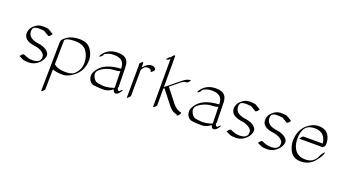

<svg xmlns="http://www.w3.org/2000/svg" viewBox="-63 -1137 3525 1984"><g transform="rotate(20 1699.0 -145.0)"><path d="M134.3 -29.3Q182.6 -4.4 231.4 -4.9Q317.9 -5.4 317.9 -68.4Q317.9 -87.9 313 -94.7Q279.3 -145 186 -154.3Q80.1 -173.3 80.1 -247.6Q80.6 -311.5 147.5 -353.5Q178.7 -373 226.1 -370.6Q273.4 -368.2 276.9 -364.7L333.5 -331.1Q338.9 -328.1 322.3 -310.5Q305.7 -293 300.3 -296.4L243.2 -330.1Q242.7 -330.1 240.2 -331.8Q237.8 -333.5 192.6 -335.4Q147.5 -337.4 126.5 -320.8Q112.8 -302.2 115.7 -270.5Q123.5 -206.5 217.8 -189.5Q313 -179.7 347.7 -128.4Q364.3 -103 346.2 -63.2Q328.1 -23.4 289.1 3.4Q250 30.3 202.6 30.5Q155.3 30.8 134.8 21.5Q114.3 12.2 94.7 2.4Q89.8 -1 106.2 -18.1Q122.6 -35.2 134.3 -29.3Z M463.9 -43Q466.3 -43.5 472.2 -38.1Q504.9 -9.3 581.1 -6.3Q657.2 -3.4 687.5 -30.8Q746.1 -84.5 746.3 -158.7Q746.6 -232.9 708.7 -286.9Q670.9 -340.8 578.4 -341.1Q485.8 -341.3 468.3 -309.6ZM463.4 12.2 460 231Q460 239.3 442.4 254.6Q424.8 270 424.8 261.7L433.1 -280.8Q433.6 -307.6 484.4 -342Q535.2 -376.5 619.9 -376.2Q704.6 -376 743.2 -320.8Q781.7 -265.6 781.7 -209.5Q781.7 -98.6 709.5 -33.2Q637.2 32.2 566.9 29.8Q496.6 27.3 463.4 12.2Z M1152.8 25.4Q1133.3 25.4 1124.5 -8.8Q1076.2 28.8 1027.1 29.3Q978 29.8 938.5 25.4Q887.2 25.4 863.8 -17.1Q853.5 -37.6 853.5 -63.7Q853.5 -89.8 878.4 -127.9Q942.4 -225.6 1123.5 -235.4Q1123 -260.7 1115.7 -285.2Q1094.7 -344.7 1003.9 -344.7Q946.8 -344.7 903.8 -314.5Q902.8 -312 903.1 -306.4Q903.3 -300.8 885.5 -285.4Q867.7 -270 867.7 -278.3Q867.7 -293 888.7 -316.4Q943.8 -379.9 1036.4 -379.9Q1128.9 -379.9 1150.9 -317.9Q1158.2 -293 1158.7 -271.5L1163.6 -50.8Q1163.6 -46.4 1158.7 -40Q1162.1 -9.8 1183.6 -9.8Q1190.9 -19.5 1204.3 -30.3Q1217.8 -41 1213.9 -29.3Q1209 -15.6 1191.4 4.6Q1173.8 24.9 1152.8 25.4ZM1124 -210.9Q1111.3 -199.7 1058.8 -197.8Q1006.3 -195.8 958.7 -172.6Q911.1 -149.4 893.3 -122.3Q875.5 -95.2 898.2 -52.5Q920.9 -9.8 969.7 -9.8Q969.7 -9.8 1001 -5.9Q1032.7 -2.4 1075.7 -11.5Q1118.7 -20.5 1127.9 -27.8Z M1317.4 -319.8Q1364.3 -375.5 1407.5 -375.5Q1450.7 -375.5 1455.6 -342.8Q1456.5 -335.4 1439 -319.3Q1421.4 -303.2 1420.4 -310.5Q1416.5 -340.3 1383.3 -340.3Q1350.1 -340.3 1337.6 -324.2Q1325.2 -308.1 1321.3 -300.3Q1316.4 -291 1316.9 -290Q1317.4 -289.1 1317.4 -288.6L1315.4 -7.8Q1315.4 0.5 1297.9 16.1Q1280.3 31.7 1280.3 23.4L1282.2 -257.3Q1282.2 -258.3 1282.5 -260.3Q1282.7 -262.2 1282.2 -263.2V-339.4Q1273.4 -342.8 1289.8 -360.4Q1306.2 -377.9 1311.8 -375.7Q1317.4 -373.5 1317.4 -372.1Z M1567.9 -169.9Q1567.4 -171.4 1567.9 -173.8V-503.9Q1548.3 -486.3 1529.8 -483.9Q1523.4 -482.9 1528.3 -490.2Q1533.2 -497.6 1541.7 -507.8Q1550.3 -518.1 1556.2 -518.6Q1562 -519 1564 -520Q1564.9 -522 1566.4 -525.9Q1567.9 -529.8 1580.8 -543.5Q1593.8 -557.1 1598.4 -554.7Q1603 -552.2 1603 -550.8V-208L1751 -328.6Q1800.8 -369.1 1832 -369.1H1838.9Q1847.2 -369.1 1831.5 -351.6Q1815.9 -334 1807.6 -334H1800.8Q1777.8 -334 1745.6 -308.1L1649.9 -230L1767.1 -80.1Q1813 -25.9 1858.9 -22.9Q1860.8 -22.9 1860.4 -21V-9.3Q1860.4 -1 1844.2 12.7Q1828.1 26.4 1825.2 22V12.2Q1778.3 8.8 1732.4 -46.4L1612.8 -199.2L1603 -191.4V-8.8Q1603 -0.5 1586.7 13.2Q1570.3 26.9 1567.9 22.5Z M2231.4 25.4Q2211.9 25.4 2203.1 -8.8Q2154.8 28.8 2105.7 29.3Q2056.6 29.8 2017.1 25.4Q1965.8 25.4 1942.4 -17.1Q1932.1 -37.6 1932.1 -63.7Q1932.1 -89.8 1957 -127.9Q2021 -225.6 2202.1 -235.4Q2201.7 -260.7 2194.3 -285.2Q2173.3 -344.7 2082.5 -344.7Q2025.4 -344.7 1982.4 -314.5Q1981.4 -312 1981.7 -306.4Q1981.9 -300.8 1964.1 -285.4Q1946.3 -270 1946.3 -278.3Q1946.3 -293 1967.3 -316.4Q2022.5 -379.9 2115 -379.9Q2207.5 -379.9 2229.5 -317.9Q2236.8 -293 2237.3 -271.5L2242.2 -50.8Q2242.2 -46.4 2237.3 -40Q2240.7 -9.8 2262.2 -9.8Q2269.5 -19.5 2283 -30.3Q2296.4 -41 2292.5 -29.3Q2287.6 -15.6 2270 4.6Q2252.4 24.9 2231.4 25.4ZM2202.6 -210.9Q2189.9 -199.7 2137.5 -197.8Q2085 -195.8 2037.4 -172.6Q1989.7 -149.4 1971.9 -122.3Q1954.1 -95.2 1976.8 -52.5Q1999.5 -9.8 2048.3 -9.8Q2048.3 -9.8 2079.6 -5.9Q2111.3 -2.4 2154.3 -11.5Q2197.3 -20.5 2206.5 -27.8Z M2411.1 -29.3Q2459.5 -4.4 2508.3 -4.9Q2594.7 -5.4 2594.7 -68.4Q2594.7 -87.9 2589.8 -94.7Q2556.2 -145 2462.9 -154.3Q2356.9 -173.3 2356.9 -247.6Q2357.4 -311.5 2424.3 -353.5Q2455.6 -373 2502.9 -370.6Q2550.3 -368.2 2553.7 -364.7L2610.4 -331.1Q2615.7 -328.1 2599.1 -310.5Q2582.5 -293 2577.1 -296.4L2520 -330.1Q2519.5 -330.1 2517.1 -331.8Q2514.6 -333.5 2469.5 -335.4Q2424.3 -337.4 2403.3 -320.8Q2389.6 -302.2 2392.6 -270.5Q2400.4 -206.5 2494.6 -189.5Q2589.8 -179.7 2624.5 -128.4Q2641.1 -103 2623 -63.2Q2605 -23.4 2565.9 3.4Q2526.9 30.3 2479.5 30.5Q2432.1 30.8 2411.6 21.5Q2391.1 12.2 2371.6 2.4Q2366.7 -1 2383.1 -18.1Q2399.4 -35.2 2411.1 -29.3Z M2755.9 -29.3Q2804.2 -4.4 2853 -4.9Q2939.5 -5.4 2939.5 -68.4Q2939.5 -87.9 2934.6 -94.7Q2900.9 -145 2807.6 -154.3Q2701.7 -173.3 2701.7 -247.6Q2702.1 -311.5 2769 -353.5Q2800.3 -373 2847.7 -370.6Q2895 -368.2 2898.4 -364.7L2955.1 -331.1Q2960.4 -328.1 2943.8 -310.5Q2927.2 -293 2921.9 -296.4L2864.7 -330.1Q2864.3 -330.1 2861.8 -331.8Q2859.4 -333.5 2814.2 -335.4Q2769 -337.4 2748 -320.8Q2734.4 -302.2 2737.3 -270.5Q2745.1 -206.5 2839.4 -189.5Q2934.6 -179.7 2969.2 -128.4Q2985.8 -103 2967.8 -63.2Q2949.7 -23.4 2910.6 3.4Q2871.6 30.3 2824.2 30.5Q2776.9 30.8 2756.3 21.5Q2735.8 12.2 2716.3 2.4Q2711.4 -1 2727.8 -18.1Q2744.1 -35.2 2755.9 -29.3Z M3103.5 -78.1Q3140.6 -3.9 3232.9 -5.1Q3325.2 -6.3 3357.4 -88.9Q3366.2 -110.8 3382.6 -129.9Q3398.9 -148.9 3398.4 -141.1Q3397.5 -106 3341.3 -38.3Q3285.2 29.3 3196 30.5Q3106.9 31.7 3070.8 -39.8Q3034.7 -111.3 3049.8 -195.1Q3064.9 -278.8 3124.3 -328.1Q3183.6 -377.4 3245.6 -377Q3366.7 -377 3380.4 -251Q3384.3 -216.3 3373.3 -200.9Q3362.3 -185.5 3350.6 -185.5H3105Q3096.7 -185.5 3112.1 -203.4Q3127.4 -221.2 3135.7 -221.2H3345.2Q3331.1 -341.8 3214.4 -341.8Q3081.5 -342.8 3081.5 -179.7Q3082 -120.1 3103.5 -78.1Z"/></g></svg>

Font: ML-NILA01_NewLipi
Style: Regular
Weight: 400
Designer: CLT@C-DIT
Version: Version ML-NILA01_NewLipi 2.